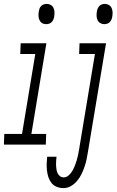

<svg xmlns="http://www.w3.org/2000/svg" viewBox="-60 -742 598 985"><path d="M475 -618Q464 -618 454.5 -623.5Q445 -629 440.5 -639Q436 -649 435.5 -660Q435 -671 437 -683Q438 -690 441 -697.5Q444 -705 449.5 -711Q455 -717 463 -719.5Q471 -722 478 -722Q489 -722 498.5 -716.5Q508 -711 512.5 -701Q517 -691 517.5 -680Q518 -669 516 -657Q515 -650 512 -642.5Q509 -635 503.5 -629Q498 -623 490 -620.5Q482 -618 475 -618ZM177 -618Q165 -618 156 -623.5Q147 -629 142.5 -639Q138 -649 137.5 -660Q137 -671 139 -683Q140 -690 142.5 -697.5Q145 -705 151 -711Q157 -717 164.5 -719.5Q172 -722 180 -722Q191 -722 200.5 -716.5Q210 -711 214.5 -701Q219 -691 219.5 -680Q220 -669 218 -657Q217 -650 214 -642.5Q211 -635 205.5 -629Q200 -623 192 -620.5Q184 -618 177 -618ZM266 223Q247 223 231 216.5Q215 210 204.5 197Q194 184 188.5 167.5Q183 151 181 133.5Q179 116 179.5 98Q180 80 182 62H230Q229 73 228 84Q227 95 227.5 105.5Q228 116 229.5 126.5Q231 137 235.5 146.5Q240 156 248 162Q256 168 267 168Q281 168 292.5 157.5Q304 147 311 135Q318 123 323.5 109.5Q329 96 333 82.5Q337 69 340 55.5Q343 42 345 29L427 -465H346L348 -520H484L391 38Q388 57 384 76Q380 95 373.5 114Q367 133 358 151.5Q349 170 335 186.5Q321 203 303 213Q285 223 266 223ZM-40 0 -38 -55H53L121 -465H44L46 -520H178L101 -55H177L175 0Z"/></svg>

Font: Iosevka SS18 Light
Style: Italic
Weight: 300
Italic angle: -9°
Monospace: yes
Designer: Belleve Invis
Foundry: Belleve Invis
Version: Version 25.1.1; ttfautohint (v1.8.4)